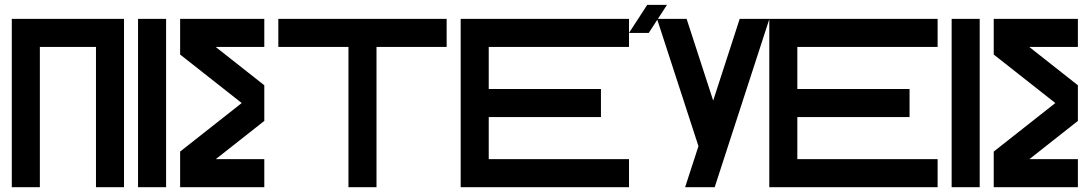

<svg xmlns="http://www.w3.org/2000/svg" viewBox="-20 -782 4552 802"><path d="M498 0H380.9V-585.9H146.5V0H29.3V-703.1H498Z M673.8 0H556.6V-703.1H673.8Z M881.3 -117.2H1084V0H732.4V-148.9L989.7 -351.6L732.4 -554.2V-703.1H1084V-585.9H880.9L1084 -425.8V-276.9Z M1845.7 -703.1V-585.9H1552.7V0H1435.5V-585.9H1142.6V-703.1Z M2607.4 -703.1V-585.9H2021.5V-410.2H2490.2V-293H2021.5V-117.2H2607.4V0H1904.3V-703.1Z M2959 -361.8 3069.8 -703.1H3193.8L2965.3 0H2841.8L2897.5 -171.4L2838.9 -351.6L2725.6 -699.7L2689.9 -644.5H2607.4L2683.6 -761.7H2766.1L2728 -703.1H2848.1Z M3896.5 -703.1V-585.9H3310.5V-410.2H3779.3V-293H3310.5V-117.2H3896.5V0H3193.4V-703.1Z M4072.3 0H3955.1V-703.1H4072.3Z M4279.8 -117.2H4482.4V0H4130.9V-148.9L4388.2 -351.6L4130.9 -554.2V-703.1H4482.4V-585.9H4279.3L4482.4 -425.8V-276.9Z"/></svg>

Font: Gerhaus
Style: Regular
Weight: 400
Designer: GGBotNet
Foundry: GGBotNet
Version: 1.01